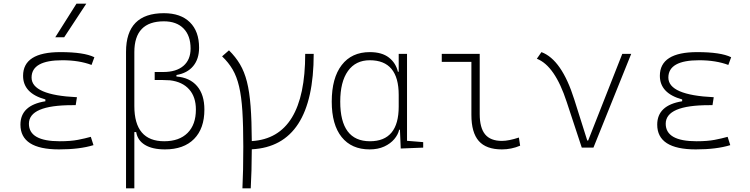

<svg xmlns="http://www.w3.org/2000/svg" viewBox="-20 -815 4142 1060"><path d="M305.7 9.8Q92.8 9.8 92.8 -127Q92.8 -233.9 230.5 -255.9V-266.1Q107.4 -299.8 107.4 -396.5Q107.4 -527.3 313.5 -527.3Q443.8 -527.3 501 -499L485.4 -456.5Q416.5 -482.4 324.2 -482.4Q154.3 -482.4 154.3 -386.7Q154.3 -290 404.8 -278.3L397.9 -234.4H379.9Q139.6 -234.4 139.6 -131.8Q139.6 -35.2 309.6 -35.2Q370.1 -35.2 410.2 -43Q450.2 -50.8 481.4 -59.6L496.1 -13.7Q419.9 9.8 305.7 9.8ZM285.2 -609.4 402.3 -794.9H456.5L334.5 -609.4Z M890.6 9.8Q821.3 9.8 780.3 -15.1Q739.3 -40 731.9 -85.9H721.7V224.6H675.8V-528.8Q675.8 -742.2 884.8 -742.2Q977.5 -742.2 1028.3 -692.1Q1079.1 -642.1 1079.1 -551.8Q1079.1 -489.3 1046.6 -450.2Q1014.2 -411.1 954.1 -400.9V-392.6Q1027.8 -386.7 1068.1 -339.6Q1108.4 -292.5 1108.4 -210Q1108.4 -105.5 1051.5 -47.9Q994.6 9.8 890.6 9.8ZM721.7 -229.5Q721.7 -35.2 886.7 -35.2Q969.7 -35.2 1015.6 -81.1Q1061.5 -127 1061.5 -210Q1061.5 -279.8 1024.4 -321.5Q987.3 -363.3 918.9 -371.6L870.1 -373.5H834V-417.5H881.8Q953.1 -417.5 992.7 -451.4Q1032.2 -485.4 1032.2 -546.9Q1032.2 -618.2 993.4 -657.7Q954.6 -697.3 884.8 -697.3Q721.7 -697.3 721.7 -527.3Z M1318.4 224.6Q1320.8 176.8 1322 119.4Q1323.2 62 1323.2 -4.9Q1323.2 -121.1 1318.1 -201.7Q1313 -282.2 1300 -337.4Q1287.1 -392.6 1264.2 -431.6Q1241.2 -470.7 1206.1 -503.9L1244.1 -537.1Q1280.8 -501 1304.9 -460.2Q1329.1 -419.4 1343.3 -363.8Q1357.4 -308.1 1363.5 -228.8Q1369.6 -149.4 1370.1 -36.1Q1665 -54.2 1665 -517.6H1711.9Q1711.9 -8.8 1370.1 9.3Q1369.6 133.8 1364.3 224.6Z M2020.5 9.8Q1920.9 9.8 1866.2 -58.3Q1811.5 -126.5 1811.5 -253.9Q1811.5 -384.3 1866.5 -455.8Q1921.4 -527.3 2021.5 -527.3Q2088.4 -527.3 2127 -497.3Q2165.5 -467.3 2176.8 -418.9H2181.2V-517.6H2227.1V-37.6L2316.4 -30.3V0L2192.4 4.9L2188 -98.6H2183.6Q2177.7 -71.8 2156.7 -46.9Q2135.7 -22 2101.3 -6.1Q2066.9 9.8 2020.5 9.8ZM2181.2 -226.6V-291Q2181.2 -482.4 2021.5 -482.4Q1943.4 -482.4 1900.9 -422.9Q1858.4 -363.3 1858.4 -253.9Q1858.4 -35.2 2022.5 -35.2Q2181.2 -35.2 2181.2 -226.6Z M2751 9.8Q2664.1 9.8 2623.3 -36.6Q2582.5 -83 2582.5 -180.7V-473.6H2418.9V-517.6H2628.4V-185.5Q2628.4 -109.4 2658.2 -73.2Q2688 -37.1 2751 -37.1Q2788.6 -37.1 2844.7 -55.7L2851.6 -10.7Q2803.2 9.8 2751 9.8Z M3191.9 0 3108.9 -251.5Q3043.5 -452.1 2943.8 -490.7L2969.2 -527.3Q3081.1 -485.8 3150.4 -266.1L3222.2 -39.1H3227.1L3415.5 -517.6H3464.8L3256.3 0Z M3821.3 9.8Q3608.4 9.8 3608.4 -127Q3608.4 -233.9 3746.1 -255.9V-266.1Q3623 -299.8 3623 -396.5Q3623 -527.3 3829.1 -527.3Q3959.5 -527.3 4016.6 -499L4001 -456.5Q3932.1 -482.4 3839.8 -482.4Q3669.9 -482.4 3669.9 -386.7Q3669.9 -290 3920.4 -278.3L3913.6 -234.4H3895.5Q3655.3 -234.4 3655.3 -131.8Q3655.3 -35.2 3825.2 -35.2Q3885.7 -35.2 3925.8 -43Q3965.8 -50.8 3997.1 -59.6L4011.7 -13.7Q3935.5 9.8 3821.3 9.8Z"/></svg>

Font: Cascadia Mono ExtraLight
Style: Regular
Weight: 200
Monospace: yes
Designer: Aaron Bell
Foundry: Saja Typeworks
Version: Version 2404.023; ttfautohint (v1.8.4)